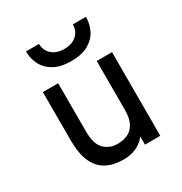

<svg xmlns="http://www.w3.org/2000/svg" viewBox="-175 -873 965 1016"><g transform="rotate(-30 308.0 -365.0)"><path d="M288.5 12Q228.5 12 185.5 -10.8Q142.5 -33.5 119.5 -83.8Q96.5 -134 96.5 -217V-511H190V-215.5Q190 -138.5 222.8 -107Q255.5 -75.5 303.5 -75.5Q337 -75.5 364.8 -88Q392.5 -100.5 409 -130.8Q425.5 -161 425.5 -213.5V-511H519V0H425.5V-50Q401.5 -19 367 -3.5Q332.5 12 288.5 12ZM309.5 -577.5Q246 -577.5 205.8 -600Q165.5 -622.5 146 -660Q126.5 -697.5 126.5 -742H206.5Q206.5 -701.5 235 -676.5Q263.5 -651.5 309.5 -651.5Q356.5 -651.5 384.8 -676.5Q413 -701.5 413 -742H493Q493 -697.5 473.8 -660Q454.5 -622.5 414 -600Q373.5 -577.5 309.5 -577.5Z"/></g></svg>

Font: Overpass Mono Medium
Style: Regular
Weight: 500
Monospace: yes
Designer: Delve Withrington, Dave Bailey
Foundry: Delve Fonts LLC
Version: Version 4.000